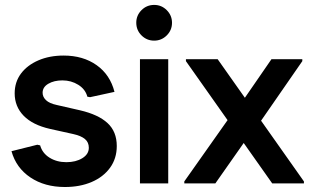

<svg xmlns="http://www.w3.org/2000/svg" viewBox="-20 -746 1258 781"><path d="M244 14.7Q161.7 14.7 103.7 -24.2Q45.7 -63 26.7 -131L131.7 -157.3L143.3 -154.7Q152.3 -122.7 181.7 -104.5Q211 -86.3 250 -86.3Q288.3 -86.3 314.8 -102.5Q341.3 -118.7 341.3 -145Q341.3 -167.3 325.5 -180.5Q309.7 -193.7 278 -200.7L183.3 -221.7Q112.7 -237.7 76.2 -275.2Q39.7 -312.7 39.7 -366.3Q39.7 -412.3 65.3 -446.7Q91 -481 136.2 -500.5Q181.3 -520 238.7 -520Q318 -520 373 -481Q428 -442 445.7 -372.3L346.3 -350.7L335.3 -352.7Q327.3 -383 298.5 -401Q269.7 -419 234 -419Q199.7 -419 176.5 -405.3Q153.3 -391.7 153.3 -368.7Q153.3 -351.7 167.2 -338.5Q181 -325.3 210.7 -319L305.7 -297.3Q380 -280 417.5 -245.3Q455 -210.7 455 -152Q455 -101.3 427.7 -63.7Q400.3 -26 352.8 -5.7Q305.3 14.7 244 14.7Z M549.3 0V-505.3H664.3V0ZM607 -580.7Q577 -580.7 555.7 -601.9Q534.3 -623.1 534.3 -653.7Q534.3 -683.3 555.6 -704.7Q576.8 -726 607.3 -726Q637 -726 658.3 -704.7Q679.7 -683.3 679.7 -653.3Q679.7 -623.3 658.3 -602Q637 -580.7 607 -580.7Z M1087.3 0 736.3 -497.3V-505.3H865.3L1216.3 -8V0ZM729.7 0V-8L937.7 -302.7L1005.7 -213.3L856 0ZM1010.3 -209.3 942.3 -299.3 1084.3 -505.3H1209.7V-497.3Z"/></svg>

Font: Fustat
Style: Regular
Weight: 400
Designer: Mohamed Gaber, Khaled Hosny, Laura Garcia Mut
Foundry: Kief Type Foundry, Alif Type Foundry, Hard Type Foundry
Version: Version 1.007